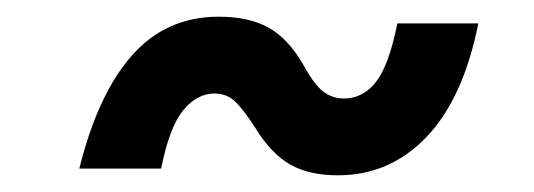

<svg xmlns="http://www.w3.org/2000/svg" viewBox="-20 -448 640 230"><path d="M385 -238Q350 -238 327.5 -251Q305 -264 287 -293Q271 -318 261 -327Q251 -336 237 -336Q216 -336 199.5 -316Q183 -296 173 -246H75Q97 -335 138 -381.5Q179 -428 242 -428Q278 -428 301.5 -415Q325 -402 343 -371Q356 -347 367 -338.5Q378 -330 392 -330Q415 -330 430.5 -350Q446 -370 456 -420H553Q535 -330 491 -284Q447 -238 385 -238Z"/></svg>

Font: Geist Mono SemiBold
Style: Italic
Weight: 600
Italic angle: -12°
Monospace: yes
Designer: Basement.studio, Andrés Briganti, Mateo Zaragoza
Foundry: Basement.studio, Vercel, Andrés Briganti, Guido Ferreyra, Mateo Zaragoza
Version: Version 1.500; ttfautohint (v1.8.4.7-5d5b)